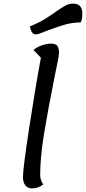

<svg xmlns="http://www.w3.org/2000/svg" viewBox="-20 -1016 475 1061"><path d="M107 -38Q107 -85 141 -307.5Q175 -530 206 -697L165 -740Q184 -756 211.5 -765.5Q239 -775 262 -775Q286 -775 296 -763.5Q306 -752 306 -724Q306 -705 281 -588Q244 -403 223 -274.5Q202 -146 202 -47Q202 -35 207 -19.5Q212 -4 220 2Q193 25 157 25Q134 25 120.5 9Q107 -7 107 -38ZM145 -870Q190 -888 222.5 -907.5Q255 -927 291 -953Q324 -976 343 -986Q362 -996 384 -996Q435 -996 435 -941Q435 -909 426 -892Q380 -892 337 -879.5Q294 -867 239 -846Q234 -844 211 -835Q188 -826 177 -826Q154 -826 145 -870Z"/></svg>

Font: Lemonada Light
Style: Regular
Weight: 300
Designer: Mohamed Gaber (Arabic) Eduardo Tunni (Latin)
Foundry: Kief Type Foundry
Version: Version 3.006